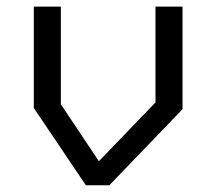

<svg xmlns="http://www.w3.org/2000/svg" viewBox="-20 -548 640 568"><path d="M440 -528.5V-245L272.5 -71L160 -239.5V-528.5H80V-228.5L234 0H303.5L520 -225V-528.5Z"/></svg>

Font: Kode Mono
Style: Regular
Weight: 400
Monospace: yes
Designer: Isa Ozler
Foundry: Kadena LLC
Version: Version 1.000;gftools[0.9.28]